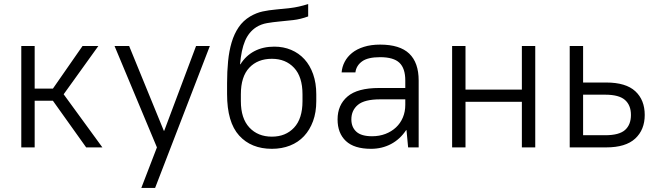

<svg xmlns="http://www.w3.org/2000/svg" viewBox="-20 -727 3235 947"><path d="M85 -500H151V-290H241L387 -500H465L294 -262L485 0H405L241 -230H151V0H85Z M754 0 545 -500H617L788 -82H790L947 -500H1015L745 200H677Z M1321 7Q1219 7 1159.5 -58.5Q1100 -124 1100 -263V-317Q1100 -374 1105 -425Q1110 -476 1122.5 -518Q1135 -560 1157 -592.5Q1179 -625 1214 -646Q1245 -664 1275.5 -670.5Q1306 -677 1340 -680Q1374 -683 1413 -687.5Q1452 -692 1500 -707V-646Q1462 -632 1426.5 -628Q1391 -624 1358.5 -621Q1326 -618 1297 -613Q1268 -608 1244 -593Q1207 -569 1188.5 -525Q1170 -481 1164 -410H1166Q1192 -452 1234.5 -474.5Q1277 -497 1333 -497Q1378 -497 1416 -481Q1454 -465 1481.5 -435Q1509 -405 1524.5 -361Q1540 -317 1540 -262V-228Q1540 -173 1524 -129.5Q1508 -86 1479.5 -55.5Q1451 -25 1410.5 -9Q1370 7 1321 7ZM1321 -53Q1389 -53 1430.5 -97.5Q1472 -142 1472 -228V-262Q1472 -348 1430.5 -392.5Q1389 -437 1321 -437Q1251 -437 1209.5 -393Q1168 -349 1168 -262V-228Q1168 -143 1210 -98Q1252 -53 1321 -53Z M1810 7Q1727 7 1686 -31.5Q1645 -70 1645 -138Q1645 -209 1694 -251Q1743 -293 1850 -293H1979V-330Q1979 -390 1950 -417.5Q1921 -445 1855 -445Q1794 -445 1765.5 -424Q1737 -403 1733 -370H1665Q1667 -397 1680 -422Q1693 -447 1716.5 -466Q1740 -485 1775 -496Q1810 -507 1855 -507Q1952 -507 1998.5 -462.5Q2045 -418 2045 -330V0H1993L1985 -85H1983Q1953 -40 1908.5 -16.5Q1864 7 1810 7ZM1815 -55Q1851 -55 1881 -66.5Q1911 -78 1933 -98.5Q1955 -119 1967 -147.5Q1979 -176 1979 -210V-237H1855Q1778 -237 1745.5 -210Q1713 -183 1713 -138Q1713 -100 1737.5 -77.5Q1762 -55 1815 -55Z M2210 -500H2276V-285H2554V-500H2620V0H2554V-225H2276V0H2210Z M2790 -500H2856V-320H2970Q3067 -320 3113.5 -277Q3160 -234 3160 -160Q3160 -87 3113 -43.5Q3066 0 2970 0H2790ZM2856 -260V-60H2965Q3034 -60 3063 -86Q3092 -112 3092 -160Q3092 -208 3062.5 -234Q3033 -260 2965 -260Z"/></svg>

Font: PT Root UI
Style: Regular
Weight: 400
Designer: Vitaly Kuzmin
Foundry: ParaType Ltd.
Version: Version 2.001G